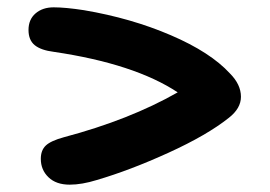

<svg xmlns="http://www.w3.org/2000/svg" viewBox="-20 -606 740 526"><path d="M170.9 -100.1Q133.8 -100.1 112.8 -120.4Q91.8 -140.6 91.8 -170.9Q91.8 -194.3 105.5 -207.3Q119.1 -220.2 154.8 -230Q335 -277.8 466.8 -353Q348.6 -431.2 127.9 -463.9Q92.3 -468.3 75.2 -482.2Q58.1 -496.1 58.1 -523.9Q58.1 -552.7 77.4 -569.3Q96.7 -585.9 127 -585.9Q159.2 -585.9 210 -578.1Q339.4 -556.2 448 -509.5Q556.6 -462.9 609.9 -404.8Q640.1 -374.5 640.1 -340.8Q640.1 -309.1 606.9 -283.2Q547.4 -235.8 441.9 -187.7Q336.4 -139.6 245.1 -112.8Q204.1 -100.1 170.9 -100.1Z"/></svg>

Font: Shantell Sans Bouncy
Style: Regular
Weight: 600
Designer: Stephen Nixon, Anya Danilova, Shantell Martin
Foundry: Arrow Type
Version: Version 1.006;[9816181b4]